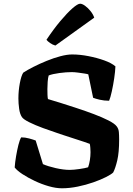

<svg xmlns="http://www.w3.org/2000/svg" viewBox="-20 -1013 713 1033"><path d="M313 0Q281 0 242.5 -11Q204 -22 167 -39.5Q130 -57 101 -76Q72 -95 59 -112Q61 -140 66.5 -172.5Q72 -205 79 -233Q86 -261 94 -274Q115 -274 137 -268Q159 -262 172 -257L211 -130Q238 -118 280 -108.5Q322 -99 355 -99Q375 -99 406.5 -103.5Q438 -108 454 -113Q460 -129 463.5 -151Q467 -173 467 -194Q467 -203 466 -217Q465 -231 463 -239Q436 -249 393.5 -262.5Q351 -276 303 -292Q255 -308 211.5 -324Q168 -340 137 -355.5Q106 -371 98 -383Q87 -399 83 -428Q79 -457 79 -483Q79 -524 86.5 -564.5Q94 -605 105 -622Q126 -636 159.5 -653Q193 -670 231 -685.5Q269 -701 305 -710.5Q341 -720 368 -720Q410 -720 456 -711Q502 -702 541 -688Q580 -674 601 -656Q600 -629 594.5 -592Q589 -555 581.5 -521Q574 -487 567 -471Q540 -471 516.5 -476.5Q493 -482 481 -487L455 -613Q450 -615 434 -617.5Q418 -620 399 -622.5Q380 -625 366 -625Q336 -625 299 -620Q262 -615 242 -607Q238 -594 236.5 -573Q235 -552 235 -534Q235 -519 235.5 -503.5Q236 -488 238 -480Q263 -473 304 -460Q345 -447 392.5 -431.5Q440 -416 485 -399Q530 -382 563.5 -365Q597 -348 608 -333Q618 -320 619.5 -302.5Q621 -285 621 -262Q621 -193 611 -150.5Q601 -108 589 -85Q579 -75 550.5 -60.5Q522 -46 482 -32Q442 -18 398 -9Q354 0 313 0ZM278 -768Q263 -772 249.5 -781.5Q236 -791 230 -799Q268 -856 304.5 -899.5Q341 -943 369.5 -968Q398 -993 411 -993Q422 -993 437.5 -982Q453 -971 467 -953.5Q481 -936 487 -918Z"/></svg>

Font: Texturina ExtraBold
Style: Regular
Weight: 800
Designer: Guillermo Torres Carreño
Foundry: Omnibus-Type
Version: Version 1.002; ttfautohint (v1.8.3)